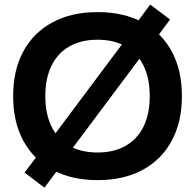

<svg xmlns="http://www.w3.org/2000/svg" viewBox="-20 -794 847 857"><path d="M178.3 43.7 89.7 -23.7 152.4 -106.7 156.3 -103.7 595 -690.3 591 -693.3 650.4 -773.7 739 -707 677 -623.3 673 -626.3 234.3 -39.7 238.3 -36.7ZM415.3 10Q299.7 10 214.8 -35.5Q130 -81 84.3 -165.3Q38.7 -249.7 38.7 -365Q38.7 -481 84.3 -565Q130 -649 214.8 -694.5Q299.7 -740 415.3 -740Q532 -740 616.3 -694.5Q700.7 -649 746.3 -565Q792 -481 792 -365Q792 -249.7 746.3 -165.3Q700.7 -81 616.3 -35.5Q532 10 415.3 10ZM415.3 -113.3Q488.7 -113.3 541 -143.3Q593.4 -173.3 620.9 -229.5Q648.4 -285.7 648.4 -365Q648.4 -444.3 620.9 -500.5Q593.4 -556.7 541 -586.7Q488.7 -616.7 415.3 -616.7Q342 -616.7 289.6 -586.7Q237.3 -556.7 209.8 -500.5Q182.3 -444.3 182.3 -365Q182.3 -285.7 209.8 -229.5Q237.3 -173.3 289.6 -143.3Q342 -113.3 415.3 -113.3Z"/></svg>

Font: M PLUS 1 Thin
Style: Regular
Weight: 100
Designer: Coji Morishita
Foundry: UNDERFOREST DESIGN
Version: Version 1.001